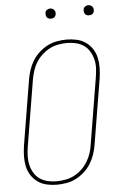

<svg xmlns="http://www.w3.org/2000/svg" viewBox="-61 -954 622 1003"><g transform="rotate(-5 250.0 -452.0)"><path d="M196 8Q169 8 143 2Q117 -4 96.5 -18.5Q76 -33 62 -54.5Q48 -76 42.5 -101.5Q37 -127 37.5 -154Q38 -181 42 -208L99 -553Q103 -578 111.5 -603Q120 -628 134 -650.5Q148 -673 168.5 -691.5Q189 -710 212.5 -722Q236 -734 262 -738.5Q288 -743 313 -743Q340 -743 366 -737Q392 -731 412.5 -716.5Q433 -702 447 -680.5Q461 -659 466.5 -633.5Q472 -608 471.5 -581Q471 -554 467 -527L410 -182Q406 -157 397.5 -132Q389 -107 375 -84.5Q361 -62 340.5 -43.5Q320 -25 296.5 -13Q273 -1 247 3.5Q221 8 196 8ZM197 -10Q219 -10 243 -14.5Q267 -19 288.5 -30Q310 -41 328 -58Q346 -75 359 -96Q372 -117 379.5 -139.5Q387 -162 390 -185L447 -530Q451 -554 452.5 -578.5Q454 -603 448.5 -625.5Q443 -648 431.5 -668Q420 -688 401.5 -701Q383 -714 360 -719.5Q337 -725 312 -725Q290 -725 266 -720.5Q242 -716 221 -705Q200 -694 181.5 -677Q163 -660 150 -639Q137 -618 130 -595.5Q123 -573 119 -550L62 -205Q58 -181 57 -156.5Q56 -132 61 -109.5Q66 -87 77.5 -67Q89 -47 107.5 -34Q126 -21 149 -15.5Q172 -10 197 -10ZM440 -859Q434 -859 428.5 -861Q423 -863 419.5 -868Q416 -873 415 -879Q414 -885 415 -891Q415 -896 417.5 -900Q420 -904 424 -906.5Q428 -909 432 -910.5Q436 -912 441 -912Q447 -912 452.5 -909.5Q458 -907 462 -902Q466 -897 467 -891Q468 -885 467 -879Q466 -874 463.5 -870Q461 -866 457.5 -863.5Q454 -861 449.5 -860Q445 -859 440 -859ZM240 -859Q234 -859 228.5 -861Q223 -863 219.5 -868Q216 -873 215 -879Q214 -885 215 -891Q215 -896 217.5 -900Q220 -904 224 -906.5Q228 -909 232 -910.5Q236 -912 241 -912Q247 -912 252.5 -909.5Q258 -907 262 -902Q266 -897 267 -891Q268 -885 267 -879Q266 -874 263.5 -870Q261 -866 257.5 -863.5Q254 -861 249.5 -860Q245 -859 240 -859Z"/></g></svg>

Font: Iosevka SS18 Thin
Style: Italic
Weight: 100
Italic angle: -9°
Monospace: yes
Designer: Belleve Invis
Foundry: Belleve Invis
Version: Version 25.1.1; ttfautohint (v1.8.4)